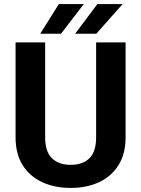

<svg xmlns="http://www.w3.org/2000/svg" viewBox="-20 -921 699 951"><path d="M456.1 -710.9H602.1V-241.2Q602.1 -159.2 567.1 -103.3Q532.2 -47.4 470.9 -18.8Q409.7 9.8 330.1 9.8Q250.5 9.8 188.7 -18.8Q127 -47.4 92 -103.3Q57.1 -159.2 57.1 -241.2V-710.9H203.6V-241.2Q203.6 -169.9 237.3 -137.2Q271 -104.5 330.1 -104.5Q389.6 -104.5 422.9 -137.2Q456.1 -169.9 456.1 -241.2ZM352.1 -753.9 462.4 -900.9H587.4L457 -753.9ZM179.2 -753.9 271.5 -900.9H395L282.2 -753.9Z"/></svg>

Font: Vazirmatn RD UI
Style: Bold
Weight: 700
Designer: Saber Rastikerdar
Foundry: Saber Rastikerdar
Version: Version 33.003